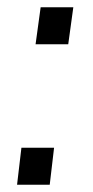

<svg xmlns="http://www.w3.org/2000/svg" viewBox="-20 -512 255 529"><path d="M182 -492H92L78 -390H168ZM129 -105H39L27 -3H117Z"/></svg>

Font: United Sans Light
Style: Italic
Weight: 300
Italic angle: -8°
Designer: Pablo Impallari, Rodrigo Fuenzalida (Modified by Dan O. Williams)
Version: Version 1.000;PS 001.000;hotconv 1.0.88;makeotf.lib2.5.64775